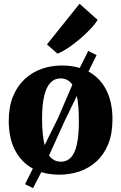

<svg xmlns="http://www.w3.org/2000/svg" viewBox="-20 -917 644 1020"><path d="M155.5 82.5 113 61.5 154.5 -21.5Q94 -54 60.2 -118.2Q26.5 -182.5 26.5 -274.5Q26.5 -349.5 49.2 -405Q72 -460.5 111.5 -497Q151 -533.5 201.5 -551.2Q252 -569 308.5 -569Q334.5 -569 358.2 -565.8Q382 -562.5 403.5 -556L449 -646.5L493 -624L450 -537Q511 -504 544.2 -439.5Q577.5 -375 577.5 -283.5Q577.5 -206.5 554.8 -151Q532 -95.5 492.5 -59.5Q453 -23.5 402 -6.2Q351 11 294.5 11Q268.5 11 244.8 7.5Q221 4 199.5 -2.5ZM217 -146 287 -287 364.5 -467Q353 -483.5 337.5 -492Q322 -500.5 301.5 -500.5Q270 -500.5 248.2 -478Q226.5 -455.5 215 -408.2Q203.5 -361 203.5 -286.5Q203.5 -243.5 207 -208.2Q210.5 -173 217 -146ZM304 -58Q336 -58 357 -80.5Q378 -103 388.5 -150.2Q399 -197.5 399 -271.5Q399 -313 396.5 -347.2Q394 -381.5 388 -407.5L322.5 -272L240.5 -91Q252 -75 268 -66.5Q284 -58 304 -58ZM284.5 -632.5 229.5 -681 402.5 -897 498.5 -811.5Q485.5 -789 459.5 -761.8Q433.5 -734.5 402 -708Q370.5 -681.5 340 -661.2Q309.5 -641 286.5 -632.5Z"/></svg>

Font: Merriweather 20pt Black
Style: Regular
Weight: 900
Version: Version 2.100